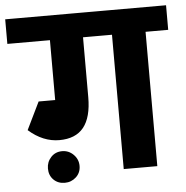

<svg xmlns="http://www.w3.org/2000/svg" viewBox="-75 -702 762 786"><g transform="rotate(-5 305.5 -309.0)"><path d="M-25 -552V-653H353V-552ZM150 -305V-630H286V-305ZM153 -141V-261Q176 -261 188.5 -271.5Q201 -282 201 -306H286Q286 -223 253 -182Q220 -141 153 -141ZM27 -193 79 -291Q125 -261 153 -261V-141Q86 -141 27 -193ZM27 -193 82 -306H222V-201ZM405 0V-639H543V0ZM313 -552V-653H636V-552ZM160 35Q132 35 114 17Q96 -1 96 -29Q96 -56 114 -75.5Q132 -95 160 -95Q187 -95 206.5 -75.5Q226 -56 226 -29Q226 -1 206.5 17Q187 35 160 35Z"/></g></svg>

Font: Akshar Light SemiBold
Style: Regular
Weight: 600
Version: Version 1.100